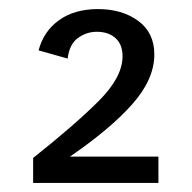

<svg xmlns="http://www.w3.org/2000/svg" viewBox="-20 -806 422 423"><path d="M53 -403V-458Q145 -531 197.5 -583.5Q250 -636 250 -682Q250 -708 234.5 -722Q219 -736 193 -736Q171 -736 152 -722.5Q133 -709 129 -677L65 -695Q76 -737 110 -761.5Q144 -786 196 -786Q249 -786 284.5 -760Q320 -734 320 -686Q320 -631 271 -576Q222 -521 134 -461H329V-403Z"/></svg>

Font: Atkinson Hyperlegible
Style: Regular
Weight: 400
Designer: Elliott Scott, Megan Eiswerth, Linus Boman, Theodore Petrosky
Foundry: Braille Institute
Version: Version 1.006; ttfautohint (v1.8.3)